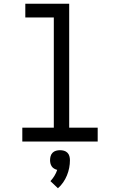

<svg xmlns="http://www.w3.org/2000/svg" viewBox="-20 -755 640 1024"><path d="M99 0V-74H267V-662H115V-735H349V-74H501V0ZM289 249 249 211Q261 198 270.5 182.5Q280 167 285 151Q277 149 269 144.5Q261 140 256 132.5Q251 125 249 116.5Q247 108 247 99Q247 88 250 77.5Q253 67 260.5 59.5Q268 52 278.5 49Q289 46 300 46Q311 46 321.5 49Q332 52 339.5 59.5Q347 67 350 77.5Q353 88 353 99Q353 120 349 140.5Q345 161 337 180.5Q329 200 317 217.5Q305 235 289 249Z"/></svg>

Font: Zed Mono Extended
Style: Regular
Weight: 400
Width: 7
Monospace: yes
Designer: Belleve Invis
Foundry: Belleve Invis
Version: Version 1.0.0; ttfautohint (v1.8.4)